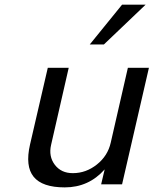

<svg xmlns="http://www.w3.org/2000/svg" viewBox="-20 -791 659 824"><path d="M292 -47.9H293Q349.1 -47.9 395.8 -85Q442.4 -122.1 455.1 -178.2L528.8 -500H619.1L503.9 0H414.1L429.2 -64Q360.8 13.2 257.8 13.2Q161.6 13.2 124.5 -32.2Q87.4 -77.6 108.9 -170.9L185.1 -500H274.9L199.2 -168.9Q188 -119.6 215.3 -83.7Q242.7 -47.9 292 -47.9ZM605 -771 425.8 -600.1H365.2L503.9 -771Z"/></svg>

Font: Perun
Style: Italic
Weight: 400
Italic angle: -12°
Foundry: Stefan Peev, Context Ltd
Version: Version 001.000